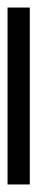

<svg xmlns="http://www.w3.org/2000/svg" viewBox="180 -1044 99 509"><g transform="rotate(90 229.5 -789.5)"><path d="M-5 -760V-819H464V-760Z"/></g></svg>

Font: Noto Serif Armenian
Style: Bold
Weight: 700
Version: Version 2.007